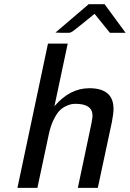

<svg xmlns="http://www.w3.org/2000/svg" viewBox="-20 -905 625 925"><path d="M64 0 210.9 -693.8 211.9 -694.8H306.2L242.2 -393.1Q316.4 -480 410.2 -480Q527.3 -480 526.9 -379.9Q526.9 -358.9 519 -316.9L451.2 0H355L420.9 -312Q425.8 -339.8 425.8 -347.2Q425.8 -405.3 342.8 -404.8Q333 -404.8 323 -402.8Q313 -400.9 295.9 -392.8Q278.8 -384.8 265.4 -370.4Q252 -356 238 -327.4Q224.1 -298.8 215.8 -261.2L160.2 0ZM247.1 -748 407.2 -884.8H483.9L585 -747.1H509.3L436 -837.9H435.1Q410.2 -817.9 376 -790Q337.9 -759.3 328.9 -753.2Q319.8 -747.1 313 -747.1H271Q267.1 -747.1 259 -747.6Q251 -748 247.1 -748Z"/></svg>

Font: CMU Bright
Style: SemiBoldOblique
Weight: 600
Italic angle: -12°
Version: Version 0.7.0